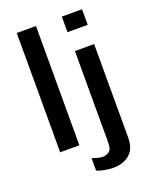

<svg xmlns="http://www.w3.org/2000/svg" viewBox="-164 -812 873 1089"><g transform="rotate(-20 272.5 -267.0)"><path d="M74 0V-720H190V0ZM327 186Q313 186 294.5 183.5Q276 181 259 177Q242 173 230 167V92Q242 97 261.5 102Q281 107 292 107Q313 107 331 95Q349 83 349 39V-511H465V53Q465 121 427 153.5Q389 186 327 186ZM346 -626V-720H468V-626Z"/></g></svg>

Font: Chivo Medium Medium
Style: Regular
Weight: 500
Version: Version 2.002